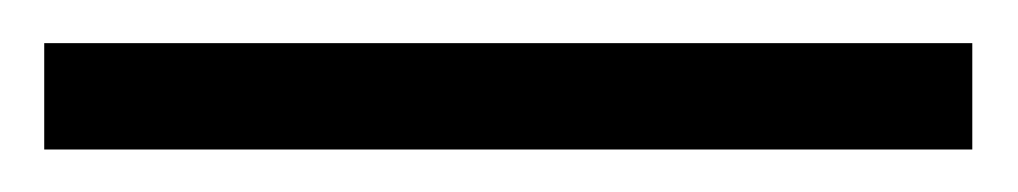

<svg xmlns="http://www.w3.org/2000/svg" viewBox="-20 -20 472 89"><path d="M430.7 49.3H0.5V0H430.7Z"/></svg>

Font: Vazir Thin FD
Style: Thin-FD
Weight: 100
Designer: Saber Rastikerdar
Foundry: Saber Rastikerdar
Version: Version 30.0.0